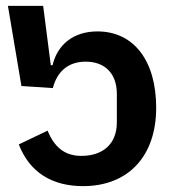

<svg xmlns="http://www.w3.org/2000/svg" viewBox="-20 -622 598 654"><path d="M263 12C416 12 512 -89 512 -255C512 -416 435 -515 312 -515C231 -515 176 -471 159 -400H153L127 -602H7L53 -329L160 -322C174 -376 210 -412 272 -412C336 -412 378 -373 378 -302V-205C378 -132 331 -91 257 -91C196 -91 163 -126 142 -177L44 -130C81 -35 157 12 263 12Z"/></svg>

Font: IBM Plex Thai SemiBold
Style: Regular
Weight: 600
Designer: Mike Abbink, Paul van der Laan, Pieter van Rosmalen, Ben Mitchell, Mark Frömberg
Foundry: Bold Monday
Version: Version 1.0